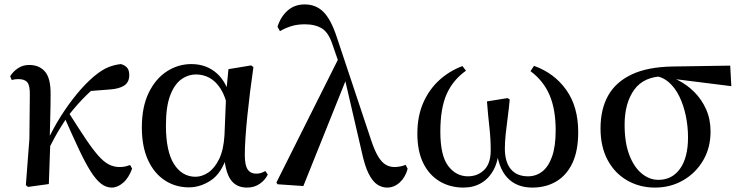

<svg xmlns="http://www.w3.org/2000/svg" viewBox="-20 -833 3352 869"><path d="M107 13 97 5 113 -204 115 -403Q116 -445 104 -460Q92 -475 63 -475Q55 -475 47.5 -474Q40 -473 33 -471L26 -488Q39 -509 61 -524Q83 -539 112 -539Q158 -539 184 -508.5Q210 -478 209 -405Q209 -356 207.5 -304.5Q206 -253 205 -201L208 -198Q206 -147 204.5 -98.5Q203 -50 201 0ZM194 -147 178 -170H184L192 -190Q219 -249 253.5 -304Q288 -359 327 -406.5Q366 -454 405 -487Q441 -517 469.5 -528.5Q498 -540 527 -543Q543 -539 554 -528Q565 -517 565 -493Q565 -461 542.5 -446Q520 -431 477 -428L374 -420L453 -473Q412 -442 371 -402Q330 -362 287 -307L282 -300Q266 -275 252.5 -253.5Q239 -232 225.5 -207Q212 -182 194 -147ZM486 16Q460 16 437 -2Q414 -20 390 -58Q366 -96 337.5 -156.5Q309 -217 271 -303L291 -323Q336 -252 367.5 -205Q399 -158 424 -129.5Q449 -101 472 -89Q495 -77 521 -77Q537 -77 549 -80Q561 -83 569 -86L578 -70Q563 -28 537.5 -6Q512 16 486 16Z M835 15Q774 15 725.5 -17Q677 -49 649.5 -109.5Q622 -170 622 -256Q622 -350 653.5 -414Q685 -478 736 -510.5Q787 -543 846 -543Q915 -543 962.5 -500Q1010 -457 1027 -372H1034L1013 -336Q1001 -396 979 -430.5Q957 -465 928.5 -480.5Q900 -496 868 -496Q831 -496 800 -473.5Q769 -451 750 -400.5Q731 -350 731 -265Q731 -148 767.5 -90.5Q804 -33 865 -33Q894 -33 922.5 -52Q951 -71 971.5 -112.5Q992 -154 996 -221L1004 -417L1014 -520L1117 -537L1127 -529Q1119 -475 1112 -418.5Q1105 -362 1099.5 -308.5Q1094 -255 1091 -209.5Q1088 -164 1088 -132Q1088 -85 1101 -66Q1114 -47 1139 -47Q1153 -47 1162.5 -50.5Q1172 -54 1181 -59L1192 -43Q1180 -18 1155.5 -1Q1131 16 1098 16Q1051 16 1026 -17Q1001 -50 994 -127L1008 -129Q983 -49 935 -17Q887 15 835 15Z M1236 1 1231 -7 1517 -578 1550 -482 1353 9ZM1732 16Q1709 16 1688 2.5Q1667 -11 1649 -46Q1631 -81 1617 -147L1540 -479L1537 -481L1486 -628Q1468 -685 1437.5 -704Q1407 -723 1360 -723Q1324 -723 1296.5 -714Q1269 -705 1247 -692L1236 -712Q1250 -757 1281.5 -785Q1313 -813 1359 -813Q1410 -813 1444 -779Q1478 -745 1504 -666L1660 -198Q1676 -150 1692 -124Q1708 -98 1726 -87.5Q1744 -77 1766 -77Q1776 -77 1790.5 -79.5Q1805 -82 1816 -87L1825 -69Q1815 -31 1789.5 -7.5Q1764 16 1732 16Z M2078 16Q2017 16 1969.5 -12.5Q1922 -41 1895.5 -95Q1869 -149 1869 -228Q1869 -307 1895.5 -367.5Q1922 -428 1968 -470Q2014 -512 2073 -534L2089 -513Q2030 -471 2001.5 -407Q1973 -343 1973 -237Q1973 -129 2008.5 -82Q2044 -35 2098 -35Q2142 -35 2171.5 -64Q2201 -93 2201 -153Q2201 -205 2195 -257.5Q2189 -310 2184 -374L2277 -389L2287 -383Q2284 -347 2278.5 -306.5Q2273 -266 2269 -228Q2265 -190 2265 -161Q2265 -100 2292 -67.5Q2319 -35 2370 -35Q2406 -35 2434 -56.5Q2462 -78 2478.5 -124Q2495 -170 2495 -243Q2495 -339 2467 -403.5Q2439 -468 2381 -511L2397 -535Q2489 -502 2543 -426Q2597 -350 2597 -235Q2597 -151 2571 -95.5Q2545 -40 2498 -12Q2451 16 2389 16Q2318 16 2276 -29Q2234 -74 2226 -165H2238Q2236 -105 2214.5 -65Q2193 -25 2158 -4.5Q2123 16 2078 16Z M2944 16Q2875 16 2818.5 -16.5Q2762 -49 2730 -109Q2698 -169 2698 -252Q2698 -338 2732 -399.5Q2766 -461 2838 -495.5Q2910 -530 3024 -532L3285 -536L3290 -443L3011 -478L2989 -488Q2895 -488 2851 -427.5Q2807 -367 2807 -268Q2807 -188 2828 -132.5Q2849 -77 2884 -48Q2919 -19 2960 -19Q3022 -19 3058 -69.5Q3094 -120 3094 -211Q3094 -261 3084 -309Q3074 -357 3054.5 -397Q3035 -437 3005.5 -462Q2976 -487 2938 -490L2956 -499Q3002 -493 3045 -472Q3088 -451 3122 -417Q3156 -383 3176 -338Q3196 -293 3196 -238Q3196 -164 3162.5 -107Q3129 -50 3072 -17Q3015 16 2944 16Z"/></svg>

Font: Noto Serif TC SemiBold
Style: Regular
Weight: 600
Version: Version 2.002-H1;hotconv 1.1.0;makeotfexe 2.6.0